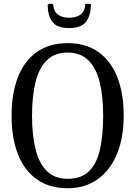

<svg xmlns="http://www.w3.org/2000/svg" viewBox="-20 -989 718 1019"><path d="M41.5 -375Q41.5 -494 75.5 -580.2Q109.5 -666.5 176 -713.2Q242.5 -760 339 -760Q435.5 -760 501.8 -713.2Q568 -666.5 602.2 -580.2Q636.5 -494 636.5 -375Q636.5 -256 600 -169.8Q563.5 -83.5 497 -36.8Q430.5 10 339 10Q242.5 10 176 -36.8Q109.5 -83.5 75.5 -169.8Q41.5 -256 41.5 -375ZM150 -375Q150 -271.5 168.8 -196.5Q187.5 -121.5 229 -80.8Q270.5 -40 339 -40Q412 -40 453 -80.8Q494 -121.5 510.8 -196.5Q527.5 -271.5 527.5 -375Q527.5 -478.5 508.8 -553.8Q490 -629 448.5 -669.5Q407 -710 339 -710Q270.5 -710 229 -669.5Q187.5 -629 168.8 -553.8Q150 -478.5 150 -375ZM347 -840Q282.5 -840 258.2 -872.8Q234 -905.5 233 -959.5Q233 -969 244.5 -969H254Q262.5 -969 263 -961Q265.5 -927.5 288 -911.2Q310.5 -895 347 -895Q381.5 -895 404.2 -909.5Q427 -924 431.5 -954.5Q432.5 -961.5 432.5 -965.2Q432.5 -969 441.5 -969H452.5Q460.5 -969 461.8 -966.8Q463 -964.5 462.5 -957Q460.5 -904.5 435.5 -872.2Q410.5 -840 347 -840Z"/></svg>

Font: Besley* Narrow
Style: Regular
Weight: 400
Width: 4
Designer: Owen Earl
Foundry: indestructible type*
Version: Version 3.000; ttfautohint (v1.8.3)